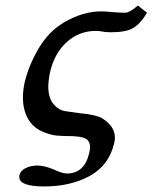

<svg xmlns="http://www.w3.org/2000/svg" viewBox="-20 -484 552 695"><path d="M327.1 -372.1Q266.1 -372.1 221.4 -331.5Q176.8 -291 161.1 -222.2Q155.3 -194.3 154.8 -171.9Q154.8 -130.9 172.4 -108.9Q189.9 -86.9 213.9 -82Q217.8 -81.1 268.1 -74.2Q326.2 -69.3 349.1 -56.2Q396 -27.3 396 14.2Q396 24.9 393.1 35.2Q374 115.2 304.4 153.1Q234.9 190.9 140.1 190.9Q50.3 190.9 49.8 157.2Q49.8 152.3 50.8 148.9Q54.7 133.8 72.8 124.5Q90.8 115.2 116.2 115.2Q140.1 115.2 175.8 129.9Q205.6 144 222.2 144Q286.1 144 303.2 68.8Q306.2 55.2 306.2 47.9Q306.2 34.7 297.9 23.9Q286.6 10.7 242.2 8.8Q208 8.8 186 6.8Q164.1 4.9 136 -6.6Q107.9 -18.1 90.8 -40Q63 -76.2 63 -130.9Q63 -158.7 69.8 -188Q85 -250 120.4 -309.6Q155.8 -369.1 210 -401.9Q278.8 -442.9 347.2 -442.9Q359.4 -442.9 392.1 -439.9Q414.1 -438 433.1 -438Q449.2 -438 479 -463.9L512.2 -438Q489.3 -398.9 463.1 -383.1Q437 -367.2 381.8 -367.2Q359.9 -367.2 350.1 -370.1Q335.9 -372.1 327.1 -372.1Z"/></svg>

Font: Linux Libertine
Style: Semibold Italic
Weight: 600
Italic angle: -11.5°
Designer: Philipp H. Poll
Foundry: Philipp H. Poll
Version: Version 5.1.2 ; ttfautohint (v0.9)